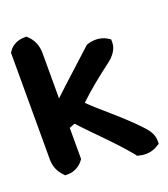

<svg xmlns="http://www.w3.org/2000/svg" viewBox="-121 -692 711 813"><g transform="rotate(-20 234.5 -285.0)"><path d="M7 -81C7 -50 20 -23 38 -5L45 3H56C91 3 117 -16 132 -39V-179C138 -182 148 -185 157 -189C221 -119 298 -48 355 23L359 29L367 31C398 40 429 34 451 20L463 13V-1C463 -32 445 -54 425 -75C354 -150 277 -208 228 -257C273 -300 320 -338 381 -384C403 -401 425 -427 425 -457V-471L413 -479C387 -495 351 -497 320 -485L316 -481C257 -426 194 -371 132 -312V-517C132 -550 119 -579 99 -598L92 -605H82C52 -605 25 -591 11 -569L7 -563Z"/></g></svg>

Font: Snowfall
Style: Blk
Weight: 900
Designer: Jasper
Foundry: Cannot Into Space Fonts
Version: Version 0.9